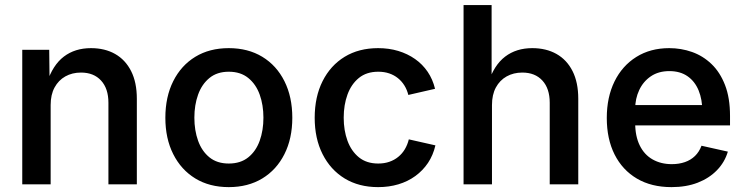

<svg xmlns="http://www.w3.org/2000/svg" viewBox="-20 -748 3025 779"><path d="M185.5 -321.8V0H70.3V-545.9H179.7L181.2 -411.6H170.4Q193.8 -483.9 239 -518.3Q284.2 -552.7 349.1 -552.7Q405.3 -552.7 447 -529.1Q488.8 -505.4 512 -459.5Q535.2 -413.6 535.2 -347.2V0H419.9V-331.1Q419.9 -388.7 390.1 -421.1Q360.4 -453.6 308.6 -453.6Q272.9 -453.6 245.1 -438Q217.3 -422.4 201.4 -393.1Q185.5 -363.8 185.5 -321.8Z M908.2 11.2Q830.1 11.2 772.5 -23.9Q714.8 -59.1 682.9 -122.6Q650.9 -186 650.9 -270Q650.9 -355 682.9 -418.7Q714.8 -482.4 772.5 -517.6Q830.1 -552.7 908.2 -552.7Q986.3 -552.7 1044.2 -517.6Q1102.1 -482.4 1134 -418.7Q1166 -355 1166 -270Q1166 -186 1134 -122.6Q1102.1 -59.1 1044.2 -23.9Q986.3 11.2 908.2 11.2ZM908.2 -84.5Q956.1 -84.5 987.3 -109.6Q1018.6 -134.8 1033.7 -177Q1048.8 -219.2 1048.8 -270.5Q1048.8 -321.8 1033.7 -364Q1018.6 -406.2 987.3 -431.6Q956.1 -457 908.2 -457Q860.8 -457 829.8 -431.6Q798.8 -406.2 783.7 -364Q768.6 -321.8 768.6 -270.5Q768.6 -219.2 783.7 -177Q798.8 -134.8 829.8 -109.6Q860.8 -84.5 908.2 -84.5Z M1514.2 11.2Q1436 11.2 1378.4 -23.9Q1320.8 -59.1 1288.8 -122.6Q1256.8 -186 1256.8 -270Q1256.8 -355 1288.8 -418.7Q1320.8 -482.4 1378.4 -517.6Q1436 -552.7 1514.2 -552.7Q1558.1 -552.7 1595.9 -541.3Q1633.8 -529.8 1664.1 -508.5Q1694.3 -487.3 1715.1 -456.8Q1735.8 -426.3 1745.1 -387.7L1636.7 -362.8Q1631.3 -384.3 1620.6 -401.4Q1609.9 -418.5 1594.5 -430.9Q1579.1 -443.4 1559.1 -450.2Q1539.1 -457 1514.6 -457Q1467.3 -457 1436.3 -431.9Q1405.3 -406.7 1389.9 -364.5Q1374.5 -322.3 1374.5 -270.5Q1374.5 -218.8 1389.9 -176.8Q1405.3 -134.8 1436.3 -109.6Q1467.3 -84.5 1514.6 -84.5Q1539.6 -84.5 1559.8 -91.6Q1580.1 -98.6 1595.9 -111.6Q1611.8 -124.5 1622.6 -142.6Q1633.3 -160.6 1638.7 -182.6L1746.6 -158.2Q1737.3 -118.2 1716.6 -87.2Q1695.8 -56.2 1665.3 -33.9Q1634.8 -11.7 1596.4 -0.2Q1558.1 11.2 1514.2 11.2Z M1976.1 -321.8V0H1860.8V-727.5H1974.6V-411.6H1960.9Q1984.4 -483.9 2029.5 -518.3Q2074.7 -552.7 2139.6 -552.7Q2195.8 -552.7 2237.8 -529.1Q2279.8 -505.4 2303 -459.5Q2326.2 -413.6 2326.2 -347.2V0H2210.4V-331.1Q2210.4 -388.7 2180.7 -421.1Q2150.9 -453.6 2099.1 -453.6Q2063.5 -453.6 2035.6 -438Q2007.8 -422.4 1991.9 -393.1Q1976.1 -363.8 1976.1 -321.8Z M2704.6 11.2Q2623 11.2 2564.2 -23.4Q2505.4 -58.1 2473.6 -121.1Q2441.9 -184.1 2441.9 -269.5Q2441.9 -353.5 2473.1 -417.2Q2504.4 -481 2561.5 -516.8Q2618.7 -552.7 2695.3 -552.7Q2743.7 -552.7 2787.8 -537.1Q2832 -521.5 2866.7 -488.3Q2901.4 -455.1 2921.6 -403.1Q2941.9 -351.1 2941.9 -277.8V-239.3H2502V-321.8H2883.3L2829.6 -295.9Q2829.6 -344.2 2814.5 -381.1Q2799.3 -418 2769.5 -438.7Q2739.7 -459.5 2695.8 -459.5Q2651.9 -459.5 2620.8 -438.5Q2589.8 -417.5 2573.5 -382.6Q2557.1 -347.7 2557.1 -306.2V-249.5Q2557.1 -195.3 2575.7 -157.7Q2594.2 -120.1 2627.9 -101.1Q2661.6 -82 2705.6 -82Q2734.9 -82 2758.8 -90.3Q2782.7 -98.6 2799.8 -115.2Q2816.9 -131.8 2826.2 -156.7L2933.1 -132.8Q2920.4 -89.8 2888.9 -57.4Q2857.4 -24.9 2810.8 -6.8Q2764.2 11.2 2704.6 11.2Z"/></svg>

Font: Inter
Style: 540
Weight: 540
Designer: Rasmus Andersson
Foundry: rsms
Version: Version 4.001;git-66647c0bb